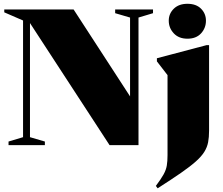

<svg xmlns="http://www.w3.org/2000/svg" viewBox="-20 -765 1174 1012"><path d="M101.5 -42V-657L2.5 -700V-715H368L665.5 -257V-672.5L587 -695.5V-715H786.5V-695.5L710 -672.5V0H557.5L138 -643.5V-42L216.5 -19V0H25V-19ZM968 -561Q922.5 -561 896 -589.2Q869.5 -617.5 869.5 -656Q869.5 -693 896 -719Q922.5 -745 968 -745Q1014 -745 1039.8 -719Q1065.5 -693 1065.5 -656Q1065.5 -617.5 1039.8 -589.2Q1014 -561 968 -561ZM863 -369 807 -441.5V-458L1068.5 -527H1082V-76.5Q1082 -42 1077 -15.5Q1072 11 1057 35.2Q1042 59.5 1012.2 86Q982.5 112.5 933.5 146.5Q884.5 180.5 811 227.5L801.5 215Q829.5 177.5 842.5 153.8Q855.5 130 859.2 107.5Q863 85 863 52.5Z"/></svg>

Font: Newsreader 72pt ExtraBold
Style: Regular
Weight: 800
Designer: Hugues Gentile
Foundry: Production Type
Version: Version 1.003; ttfautohint (v1.8.3)